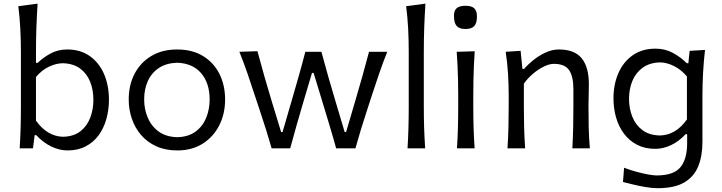

<svg xmlns="http://www.w3.org/2000/svg" viewBox="-20 -801 3902 1037"><path d="M344.7 11.5Q400.8 11.5 442.8 -10.5Q484.9 -32.4 512.7 -70.4Q540.4 -108.4 554.4 -157.8Q568.4 -207.3 568.4 -262.2Q568.4 -339.8 541.9 -401.2Q515.3 -462.6 464.8 -498.2Q414.4 -533.8 342.8 -533.8Q292.8 -533.8 252.4 -511.7Q212 -489.6 183.3 -461.3H174.3V-519.4Q174.3 -588.6 176.6 -653.1Q178.9 -717.5 183.1 -781.3L78.9 -767.4Q86.4 -708.6 89.6 -647.1Q92.9 -585.6 92.9 -519.4V-230.1Q92.9 -165.4 91.4 -111.6Q89.9 -57.8 86.3 0H158.1L167.3 -71.3H175.4Q213.4 -30.4 257.5 -9.5Q301.6 11.5 344.7 11.5ZM320.6 -62.3Q278.5 -63.1 241.3 -85.2Q204 -107.4 174.3 -149.4V-385Q205.2 -422.2 244 -440.6Q282.8 -459 318.9 -459.5Q375.2 -458 411.9 -431.4Q448.5 -404.8 466.4 -360.6Q484.4 -316.4 484.4 -261.8Q484.4 -210 467.2 -165Q450.1 -120 414.1 -91.9Q378.1 -63.8 320.6 -62.3Z M937.4 -60Q876.9 -61.6 837.3 -90.4Q797.8 -119.1 778.2 -165.1Q758.6 -211.1 758.6 -263.8Q758.6 -319.3 778.6 -363.5Q798.5 -407.7 838.5 -434.1Q878.4 -460.4 937.4 -462.2Q1021 -459.1 1066.7 -405.3Q1112.3 -351.6 1112.3 -263.8Q1112.3 -210.9 1093.7 -164.9Q1075 -118.9 1036.3 -90.3Q997.5 -61.6 937.4 -60ZM937.7 11.5Q1017 11.5 1074.9 -25.2Q1132.7 -61.8 1164.3 -124.2Q1195.8 -186.6 1195.8 -263.8Q1195.8 -340.2 1165.4 -401.4Q1134.9 -462.6 1076.9 -498.2Q1018.9 -533.8 936.4 -533.8Q856.4 -533.8 797.7 -498.8Q739 -463.9 707.1 -402.9Q675.2 -342 675.2 -263.8Q675.2 -209.2 692.2 -159.6Q709.1 -110 742.2 -71.6Q775.2 -33.2 824.2 -10.9Q873.2 11.5 937.7 11.5Z M1447.1 0H1547.4Q1563.7 -61.4 1582.5 -126.6Q1601.3 -191.8 1618.8 -251.4L1665.1 -407.2H1673.8L1720.8 -252.6Q1738.9 -193 1758.8 -127.2Q1778.7 -61.4 1795.6 0H1899.8Q1926.4 -96 1960.5 -199.8L1990.2 -291.4Q2009 -349 2028.8 -406.3Q2048.5 -463.6 2071.5 -521.3H1973.1Q1957.7 -463.1 1938.3 -393.1Q1918.9 -323.1 1899.7 -259.1L1849.2 -87.8H1841.6L1791.2 -256.8Q1771.6 -322.4 1752.2 -390Q1732.9 -457.6 1716 -521.3H1629.1Q1611.7 -453.9 1592.8 -387.5Q1574 -321 1554.7 -255.1L1506 -87.8H1498.4L1448.6 -250.8Q1428.4 -316.6 1408.1 -388.1Q1387.8 -459.6 1370.5 -524.5L1272.9 -521.3Q1296.5 -462.8 1316 -406Q1335.6 -349.1 1354.3 -291.4L1385.1 -198.8Q1401.8 -148.4 1417.5 -98.7Q1433.2 -49.1 1447.1 0Z M2181.1 0H2276.4Q2272.3 -57.8 2270.7 -111.6Q2269 -165.4 2269 -230.1V-519.4Q2269 -588.6 2271.3 -653.1Q2273.6 -717.5 2277.8 -781.3L2173.6 -767.4Q2181.2 -708.6 2184.4 -647.1Q2187.6 -585.6 2187.6 -519.4V-230.1Q2187.6 -165.4 2186.1 -111.6Q2184.7 -57.8 2181.1 0Z M2448.2 0H2543.5Q2539.4 -57.8 2537.8 -111.6Q2536.2 -165.4 2536.2 -230.1V-282.6Q2536.2 -329.5 2537.1 -369.7Q2537.9 -409.9 2539.6 -447.5Q2541.2 -485 2543.9 -524.1L2446.7 -521.3Q2449.4 -482.8 2451.2 -445.6Q2453 -408.4 2453.9 -368.8Q2454.8 -329.2 2454.8 -282.6V-230.1Q2454.8 -165.4 2453.3 -111.6Q2451.8 -57.8 2448.2 0ZM2493.5 -644.4Q2527.1 -644.4 2541.5 -660.2Q2556 -676 2556 -712Q2556 -742.1 2541.7 -755.9Q2527.5 -769.8 2494.9 -769.8Q2461.7 -769.8 2446.8 -756.9Q2431.9 -744.1 2431.9 -716.1Q2431.9 -677.2 2446.4 -660.8Q2460.9 -644.4 2493.5 -644.4Z M2721 0H2816.3Q2812.3 -57.8 2810.8 -111.1Q2809.4 -164.5 2809.4 -226.6V-349.2Q2830.8 -379.5 2859.6 -403.5Q2888.3 -427.5 2917.9 -441.8Q2947.5 -456.1 2971.2 -456.1Q3031.1 -456.1 3054 -421.9Q3076.9 -387.6 3076.9 -319.9V-226.6Q3076.9 -164.5 3075.7 -111.1Q3074.5 -57.8 3071.3 0H3165.8Q3160.9 -57.8 3159.6 -111.6Q3158.4 -165.4 3158.4 -230.1Q3158.4 -253.6 3159.4 -283.4Q3160.5 -313.3 3160.5 -347Q3160.5 -438.2 3121.9 -486Q3083.3 -533.8 2998.5 -533.8Q2962.6 -533.8 2926.8 -517.3Q2891.1 -500.9 2861 -476.6Q2830.8 -452.4 2810.8 -429H2801.6L2791.9 -526.5L2711.2 -521.3Q2720.4 -461.3 2724 -400.6Q2727.5 -339.9 2727.5 -282.6V-230.1Q2727.5 -165.4 2726.1 -111.6Q2724.6 -57.8 2721 0Z M3532.2 215.4Q3502.9 215.4 3467.8 209.5Q3432.6 203.6 3399.9 195.6Q3367.3 187.6 3344.8 182L3350.7 105Q3386.4 118.5 3421.4 127.8Q3456.5 137.2 3484.3 141.9Q3512.2 146.6 3525.7 146.6Q3617.7 146.6 3654.5 102.8Q3691.3 58.9 3691.3 -28.7V-76.3H3682.9Q3646.6 -36.9 3604.1 -17Q3561.6 2.9 3519.4 2.9Q3463.1 2.9 3420.7 -19.1Q3378.3 -41.2 3349.9 -79.3Q3321.5 -117.4 3307.4 -166.4Q3293.4 -215.4 3293.4 -269.3Q3293.4 -345.3 3320 -406.2Q3346.7 -467 3397.4 -502.6Q3448.2 -538.2 3520.4 -538.2Q3572.9 -538.2 3615.6 -514.6Q3658.3 -491 3688.9 -459.8H3697.9L3704.8 -526.4L3787.8 -531.4Q3780.7 -469.5 3777.3 -407Q3773.9 -344.6 3773.9 -285.2V-33.9Q3773.9 40.9 3751.2 97.1Q3728.5 153.3 3675.7 184.4Q3622.9 215.4 3532.2 215.4ZM3543.5 -69.3Q3629.8 -70.6 3690.1 -155.8V-388Q3659.4 -424.9 3620.5 -444.2Q3581.6 -463.5 3545.2 -464Q3489 -462.6 3451.7 -435.7Q3414.3 -408.8 3395.8 -364.7Q3377.4 -320.6 3377.4 -266.9Q3377.4 -215.7 3395 -170.9Q3412.7 -126.2 3449.4 -98.5Q3486.2 -70.7 3543.5 -69.3Z"/></svg>

Font: Pinar FD VF
Style: Regular
Weight: 300
Designer: Amin Abedi
Version: Version 2.000